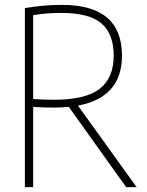

<svg xmlns="http://www.w3.org/2000/svg" viewBox="-20 -767 601 787"><path d="M82 0V-734Q116 -739.5 152.5 -743.2Q189 -747 234 -747Q480 -747 480 -539Q480 -368 299.5 -334L540 0H497L262 -329Q234 -326 203 -326Q174 -326 154 -326.8Q134 -327.5 116 -329V0ZM200 -358Q330 -358 388 -402.5Q446 -447 446 -539Q446 -627.5 396.2 -670.8Q346.5 -714 231 -714Q198 -714 171.2 -711.8Q144.5 -709.5 116 -705V-361Q141.5 -359.5 160 -358.8Q178.5 -358 200 -358Z"/></svg>

Font: Encode Sans Condensed Thin
Style: Regular
Weight: 100
Width: 3
Designer: Multiple Designers
Foundry: Impallari Type
Version: Version 3.000; ttfautohint (v1.8.3) -l 8 -r 50 -G 200 -x 14 